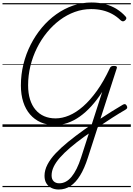

<svg xmlns="http://www.w3.org/2000/svg" viewBox="-20 -1020 1072 1544"><path d="M452 504Q419 504 393 491Q367 478 352.5 453.5Q338 429 338 394Q338 349 361.5 303.5Q385 258 428 212.5Q471 167 529 120Q587 73 654 25Q715 -18 771.5 -55Q828 -92 878 -123.5Q928 -155 968 -178Q978 -184 985.5 -182.5Q993 -181 999 -170Q1005 -159 1002.5 -151.5Q1000 -144 989 -138Q939 -109 883.5 -73.5Q828 -38 770.5 1Q713 40 655 81Q593 126 544.5 167.5Q496 209 462.5 247Q429 285 412 320.5Q395 356 395 391Q395 421 411.5 437.5Q428 454 457 454Q512 454 555.5 401.5Q599 349 632 247L802 -281Q760 -216 715 -166.5Q670 -117 622 -83Q574 -49 523.5 -31.5Q473 -14 421 -14Q359 -14 308.5 -36Q258 -58 222 -99.5Q186 -141 167 -200Q148 -259 148 -333Q148 -421 168.5 -504Q189 -587 227 -661.5Q265 -736 317 -798Q369 -860 433 -905.5Q497 -951 568.5 -975.5Q640 -1000 716 -1000Q775 -1000 826 -986.5Q877 -973 918 -947.5Q959 -922 990 -887Q997 -880 996 -872Q995 -864 985 -855Q975 -847 966.5 -848.5Q958 -850 949 -858Q918 -888 882 -907.5Q846 -927 804 -937Q762 -947 713 -947Q645 -947 581.5 -924Q518 -901 461.5 -859Q405 -817 358 -759.5Q311 -702 277 -633.5Q243 -565 224.5 -489Q206 -413 206 -334Q206 -270 221.5 -220.5Q237 -171 266 -137Q295 -103 335.5 -85.5Q376 -68 427 -68Q480 -68 536 -91.5Q592 -115 648.5 -164.5Q705 -214 759.5 -290Q814 -366 863 -471Q867 -481 874.5 -485.5Q882 -490 897 -490Q926 -490 919 -471L686 250Q659 334 624.5 390.5Q590 447 547.5 475.5Q505 504 452 504ZM0 475H1032V485H0ZM0 -20H1032V0H0ZM0 -505H1032V-500H0ZM0 -995H1032V-985H0Z"/></svg>

Font: Playwrite SK Guides
Style: Regular
Weight: 400
Designer: Veronika Burian, José Scaglione
Foundry: TypeTogether
Version: Version 1.003